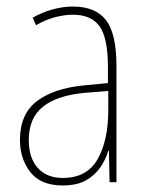

<svg xmlns="http://www.w3.org/2000/svg" viewBox="-20 -650 450 587"><path d="M203 -630Q272 -630 304 -588.5Q336 -547 336 -449V-93H315L313 -189H311Q303 -162 286.5 -138Q270 -114 242.5 -98.5Q215 -83 172 -83Q104 -83 72.5 -124Q41 -165 41 -222Q41 -301 92.5 -340.5Q144 -380 237 -389L310 -396V-444Q310 -534 284.5 -569.5Q259 -605 203 -605Q179 -605 150.5 -598Q122 -591 90 -573L80 -596Q108 -612 140 -621Q172 -630 203 -630ZM237 -366Q154 -358 111 -323.5Q68 -289 68 -222Q68 -167 95.5 -136.5Q123 -106 172 -106Q246 -106 278.5 -163.5Q311 -221 311 -313V-372Z"/></svg>

Font: Noto Sans Telugu UI Condensed Thin
Style: Regular
Weight: 100
Width: 3
Designer: Jelle Bosma - Monotype Design Team
Foundry: Monotype Imaging Inc.
Version: Version 2.005; ttfautohint (v1.8.4.7-5d5b)